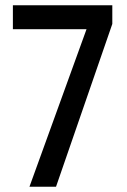

<svg xmlns="http://www.w3.org/2000/svg" viewBox="-20 -803 481 730"><path d="M92 -93H193L407 -712V-783H29V-692H309Z"/></svg>

Font: Noto Sans Kannada UI ExtraCondensed Medium
Style: Regular
Weight: 500
Width: 2
Designer: Jelle Bosma - Monotype Design Team
Foundry: Monotype Imaging Inc.
Version: Version 2.005